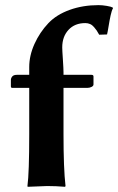

<svg xmlns="http://www.w3.org/2000/svg" viewBox="-20 -718 456 741"><path d="M167 -628.9C144.5 -605.1 126.5 -578.3 113 -548.3C99.5 -518.4 92.8 -488.6 92.8 -459V-429.2H44.9C36.8 -429.2 30.9 -427.1 27.3 -422.9C23.8 -418.6 22 -414.1 22 -409.2V-384.8C22 -380.9 23.6 -378.9 26.9 -378.9H92.8V-200.2C92.8 -100.6 90.5 -33.9 85.9 0L86.9 2.9L162.1 0C184.9 0 207.8 1 231 2.9L232.9 0C227.7 -44.3 225.1 -111 225.1 -200.2V-378.9H317.9C323.1 -378.9 328.2 -380.1 333.3 -382.6C338.3 -385 340.8 -388.2 340.8 -392.1V-422.9C340.8 -427.1 338.2 -429.2 333 -429.2H225.1V-439C225.1 -447.8 224.3 -464.2 222.7 -488.3C221 -512.4 220.2 -528 220.2 -535.2C220.2 -562.8 228.3 -585.4 244.4 -602.8C260.5 -620.2 282.1 -628.9 309.1 -628.9C315.9 -628.9 322.1 -627.7 327.6 -625.2C333.2 -622.8 338.2 -618.9 342.8 -613.5C347.3 -608.2 350.8 -603.7 353.3 -600.1C355.7 -596.5 358.9 -591.1 362.8 -584L393.1 -585C394.7 -591.1 396.7 -601.9 399.2 -617.2C401.6 -632.5 404.2 -646.4 407 -658.9C409.7 -671.5 412.8 -680.5 416 -686L415 -689C411.1 -691.2 403.4 -693.4 391.8 -695.3C380.3 -697.3 369.6 -698.2 359.9 -698.2C319.8 -698.2 282.9 -692.1 249 -679.9C215.2 -667.7 187.8 -650.7 167 -628.9Z"/></svg>

Font: Linux Biolinum G
Style: Bold
Weight: 700
Designer: Philipp H. Poll
Foundry: Philipp H. Poll
Version: Version 1.1.0